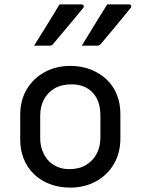

<svg xmlns="http://www.w3.org/2000/svg" viewBox="-20 -843 640 874"><path d="M251 -823Q280 -823 302 -823Q324 -823 351 -823Q358 -823 360.5 -817Q363 -811 358 -806Q334 -777 313.5 -752Q293 -727 271.5 -702Q250 -677 222 -643Q220 -640 215.5 -637.5Q211 -635 205 -635Q186 -635 169 -635Q152 -635 135 -635Q154 -665 173.5 -696.5Q193 -728 212.5 -759.5Q232 -791 251 -823ZM468 -823Q497 -823 519 -823Q541 -823 568 -823Q575 -823 577 -817Q579 -811 574 -806Q550 -777 530 -752Q510 -727 488.5 -702Q467 -677 439 -643Q437 -640 432.5 -637.5Q428 -635 422 -635Q403 -635 386 -635Q369 -635 352 -635Q371 -665 390 -696.5Q409 -728 428.5 -759.5Q448 -791 468 -823ZM300 -543Q351 -543 393 -526.5Q435 -510 465.5 -481Q496 -452 512 -412Q528 -372 528 -324V-213Q528 -147 498.5 -96.5Q469 -46 417 -17.5Q365 11 300 11Q249 11 207 -5Q165 -21 134.5 -50.5Q104 -80 88 -120Q72 -160 72 -208V-319Q72 -386 101.5 -436Q131 -486 183 -514.5Q235 -543 300 -543ZM305 -459Q259 -459 227.5 -440Q196 -421 179.5 -389Q163 -357 163 -316V-215Q163 -182 173.5 -155.5Q184 -129 202 -110Q219 -93 242.5 -83Q266 -73 295 -73Q341 -73 372.5 -92.5Q404 -112 420.5 -144Q437 -176 437 -216V-317Q437 -352 427.5 -379Q418 -406 399 -424Q383 -441 359 -450Q335 -459 305 -459Z"/></svg>

Font: Recursive
Style: Regular
Weight: 400
Version: Version 1.085